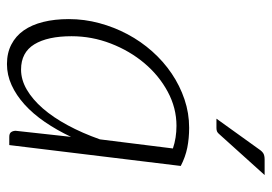

<svg xmlns="http://www.w3.org/2000/svg" viewBox="-132 -624 762 538"><g transform="rotate(90 249.0 -355.0)"><path d="M33.5 0ZM386.5 0H363.5Q353.5 0 350 -5.5Q346.5 -11 346.5 -18L363.5 -173Q344.5 -133 321.8 -99.8Q299 -66.5 273 -43Q247 -19.5 218.5 -6.5Q190 6.5 159.5 6.5Q128.5 6.5 104.8 -5.8Q81 -18 65.2 -40.5Q49.5 -63 41.5 -95Q33.5 -127 33.5 -167Q33.5 -210.5 44.8 -252.2Q56 -294 76 -331.5Q96 -369 124 -400.5Q152 -432 186 -455Q220 -478 258.5 -491Q297 -504 338 -504Q367.5 -504 393.8 -498.8Q420 -493.5 445 -480.5ZM175 -33Q203.5 -33 231 -49Q258.5 -65 283.8 -94Q309 -123 331 -163.8Q353 -204.5 370.5 -254L396 -458.5Q366.5 -468.5 332.5 -468.5Q282.5 -468.5 237 -444Q191.5 -419.5 157 -378.5Q122.5 -337.5 102 -284.5Q81.5 -231.5 81.5 -174.5Q81.5 -107.5 104.2 -70.2Q127 -33 175 -33ZM470.5 -715.5 356.5 -589Q352.5 -584 348.5 -582.2Q344.5 -580.5 339 -580.5H312.5L398 -699.5Q404 -708.5 410 -712Q416 -715.5 427 -715.5Z"/></g></svg>

Font: Lato Light
Style: Italic
Weight: 300
Italic angle: -7°
Designer: Lukasz Dziedzic
Foundry: tyPoland Lukasz Dziedzic
Version: Version 2.007; 2014-02-27